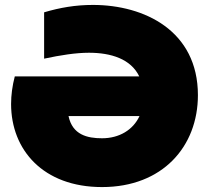

<svg xmlns="http://www.w3.org/2000/svg" viewBox="-20 -743 848 779"><path d="M394 16C640 16 783 -149 783 -357C783 -618 566 -723 357 -723C286 -723 223 -712 159 -693V-505C225 -519 287 -529 341 -529C430 -529 511 -504 545 -433H40C30 -395 25 -357 25 -321C25 -135 155 16 394 16ZM258 -272H546C520 -216 464 -182 394 -182C334 -182 274 -196 258 -272Z"/></svg>

Font: Chess Sans Black
Style: Regular
Weight: 900
Designer: Wolf Bōese
Foundry: Wolf Bōese
Version: Version 7.223;Glyphs 3.3 (3306)